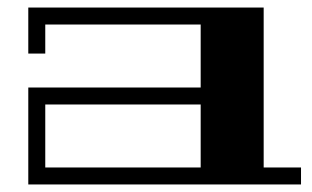

<svg xmlns="http://www.w3.org/2000/svg" viewBox="-20 -489 827 509"><path d="M679 -45H778V0H55V-257H512V-424H100V-347H55V-469H679ZM512 -45V-212H100V-45Z"/></svg>

Font: Geostar Fill
Style: Regular
Weight: 400
Designer: Joe Prince
Foundry: Joe Prince
Version: Version 1.002